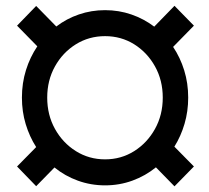

<svg xmlns="http://www.w3.org/2000/svg" viewBox="-20 -638 732 671"><path d="M56.6 -296.9Q56.6 -347.7 70.8 -393.1Q85 -438.5 110.4 -476.1L39.6 -548.3L106.4 -617.2L176.8 -545.4Q212.4 -572.8 255.9 -587.6Q299.3 -602.5 347.2 -602.5Q395.5 -602.5 439.2 -587.4Q482.9 -572.3 519 -544.9L589.8 -617.7L657.7 -548.3L585 -474.1Q609.9 -437 623.8 -392.1Q637.7 -347.2 637.7 -296.9Q637.7 -249 625 -205.6Q612.3 -162.1 589.4 -125.5L657.7 -56.2L589.8 13.2L524.9 -53.2Q488.3 -23.4 442.9 -6.8Q397.5 9.8 347.2 9.8Q297.4 9.8 252.2 -6.6Q207 -22.9 170.4 -52.7L106.4 12.7L39.6 -56.2L106.4 -124Q83 -160.6 69.8 -204.3Q56.6 -248 56.6 -296.9ZM145 -296.9Q145 -236.3 172.1 -187.5Q199.2 -138.7 245.1 -109.9Q291 -81.1 347.2 -81.1Q403.3 -81.1 449 -109.9Q494.6 -138.7 521.7 -187.5Q548.8 -236.3 548.8 -296.9Q548.8 -357.4 521.7 -406Q494.6 -454.6 449 -483.2Q403.3 -511.7 347.2 -511.7Q291 -511.7 245.1 -483.2Q199.2 -454.6 172.1 -406Q145 -357.4 145 -296.9Z"/></svg>

Font: Vazirmatn RD FD
Style: Bold
Weight: 700
Designer: Saber Rastikerdar
Foundry: Saber Rastikerdar
Version: Version 33.003